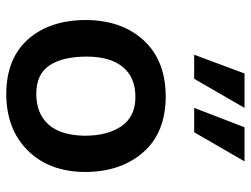

<svg xmlns="http://www.w3.org/2000/svg" viewBox="-114 -676 802 614"><g transform="rotate(90 287.0 -369.0)"><path d="M387 -750H496L403 -589H325ZM215 -750H325L232 -589H155ZM279 12Q166 11 105 -58.5Q44 -128 44 -244Q45 -358 109 -427.5Q173 -497 287 -498Q404 -498 467 -426Q530 -354 530 -239Q529 -125 461 -56.5Q393 12 279 12ZM414 -239Q414 -312 383.5 -356.5Q353 -401 290 -401Q227 -401 194 -360.5Q161 -320 161 -245Q161 -169 189 -126.5Q217 -84 280 -84Q343 -84 378 -123Q413 -162 414 -239Z"/></g></svg>

Font: Palanquin SemiBold
Style: Regular
Weight: 600
Designer: Pria Ravichandran
Version: Version 1.0.4